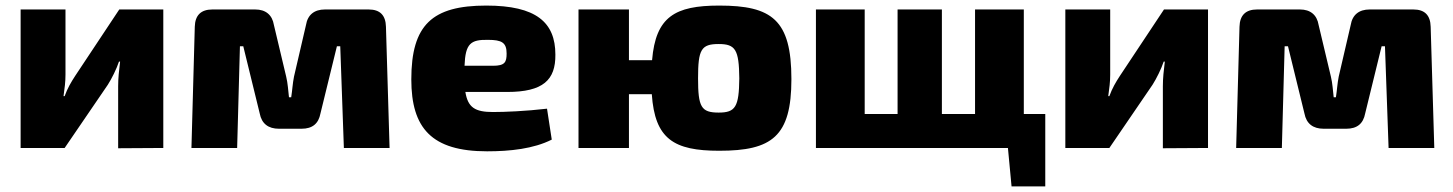

<svg xmlns="http://www.w3.org/2000/svg" viewBox="-20 -531 5213 689"><path d="M566 -497H408L250 -259C235 -236 222 -214 212 -186H208C212 -215 215 -237 215 -263V-497H54V0H212L367 -227C381 -249 398 -283 407 -310H411C407 -277 404 -251 404 -222V1L566 0Z M1303 -497H1146C1108 -497 1084 -478 1078 -441L1035 -256C1030 -231 1029 -207 1025 -182H1017C1014 -207 1013 -231 1007 -256L963 -441C957 -478 933 -497 896 -497H742C701 -497 680 -476 679 -435L667 0H831L841 -365H853L912 -124C919 -87 943 -69 981 -69H1062C1101 -69 1123 -87 1130 -124L1189 -365H1201L1214 0H1378L1365 -435C1364 -476 1344 -497 1303 -497Z M1749 -129C1685 -129 1659 -145 1650 -201H1800C1929 -201 1974 -244 1973 -335C1973 -451 1904 -511 1725 -511C1531 -511 1456 -442 1456 -246C1456 -71 1529 12 1728 12C1810 12 1895 3 1960 -30L1943 -141C1866 -132 1791 -129 1749 -129ZM1731 -388C1781 -388 1798 -378 1798 -339C1798 -308 1792 -295 1749 -295H1647C1650 -375 1669 -389 1731 -388Z M2561 -511C2402 -511 2333 -471 2320 -315H2237V-497H2056V0H2237V-193H2319C2330 -32 2398 10 2561 10C2750 10 2820 -41 2820 -247C2820 -460 2750 -511 2561 -511ZM2559 -127C2496 -127 2485 -147 2485 -250C2485 -353 2496 -373 2559 -373C2619 -373 2632 -353 2633 -250C2632 -147 2619 -127 2559 -127Z M3654 -122V-497H3479V-122H3360V-497H3201V-122H3083V-497H2908V0H3597L3610 138H3731V-122Z M4315 -497H4157L3999 -259C3984 -236 3971 -214 3961 -186H3957C3961 -215 3964 -237 3964 -263V-497H3803V0H3961L4116 -227C4130 -249 4147 -283 4156 -310H4160C4156 -277 4153 -251 4153 -222V1L4315 0Z M5052 -497H4895C4857 -497 4833 -478 4827 -441L4784 -256C4779 -231 4778 -207 4774 -182H4766C4763 -207 4762 -231 4756 -256L4712 -441C4706 -478 4682 -497 4645 -497H4491C4450 -497 4429 -476 4428 -435L4416 0H4580L4590 -365H4602L4661 -124C4668 -87 4692 -69 4730 -69H4811C4850 -69 4872 -87 4879 -124L4938 -365H4950L4963 0H5127L5114 -435C5113 -476 5093 -497 5052 -497Z"/></svg>

Font: Exo 2 Extra Bold
Style: Regular
Weight: 800
Designer: Natanael Gama
Version: Version 1.001;PS 001.001;hotconv 1.0.88;makeotf.lib2.5.64775